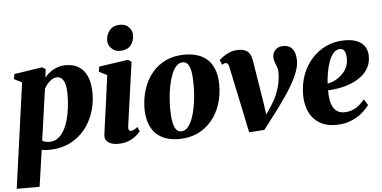

<svg xmlns="http://www.w3.org/2000/svg" viewBox="-65 -919 2588 1300"><g transform="rotate(-5 1229.5 -269.0)"><path d="M-2 254 97 -460.5 44 -487.5 50 -521.5 241 -550.5 264 -536 257 -479Q272 -498.5 293.8 -514.8Q315.5 -531 342.8 -541Q370 -551 402 -551Q453.5 -551 490 -528Q526.5 -505 546 -459.5Q565.5 -414 565.5 -346.5Q565.5 -289 551 -235.8Q536.5 -182.5 509 -137.8Q481.5 -93 441.2 -59.5Q401 -26 349.5 -7.8Q298 10.5 236 10.5Q225 10.5 213 9.2Q201 8 189.5 6L153.5 254ZM198 -55.5Q207 -50 219 -46.8Q231 -43.5 247 -43.5Q280 -43.5 304.8 -61.8Q329.5 -80 347 -111.2Q364.5 -142.5 375.5 -182.5Q386.5 -222.5 391.5 -267Q396.5 -311.5 396.5 -354.5Q396.5 -389 390.5 -416Q384.5 -443 371 -458.5Q357.5 -474 335.5 -474Q316.5 -474 299.5 -463.2Q282.5 -452.5 269.2 -436.2Q256 -420 247.5 -404Z M708.5 10.5Q680 10.5 659.2 2.2Q638.5 -6 628.2 -21.5Q618 -37 621 -59Q623 -76 627 -104.2Q631 -132.5 636.2 -170.2Q641.5 -208 647.8 -253.8Q654 -299.5 661 -351.5Q668 -403.5 675.5 -459.5L620.5 -487.5L626.5 -521.5L823 -550.5L847.5 -536L787 -104Q784.5 -86 788.8 -77.8Q793 -69.5 803.5 -69.5Q813 -69.5 823 -74.5Q833 -79.5 848.5 -92L861.5 -61Q852.5 -49.5 832.8 -32.5Q813 -15.5 782 -2.5Q751 10.5 708.5 10.5ZM775 -615.5Q740.5 -615.5 717.2 -640.2Q694 -665 695.5 -695.5Q697 -735 721.5 -763.2Q746 -791.5 790.5 -791.5Q831 -791.5 852.5 -766.8Q874 -742 873.5 -713Q873 -673.5 849.2 -644.5Q825.5 -615.5 775 -615.5Z M1208 -552Q1280 -552 1328 -526.2Q1376 -500.5 1400.5 -451.2Q1425 -402 1425.5 -331.5Q1426 -261 1406 -198.2Q1386 -135.5 1347 -88Q1308 -40.5 1251.2 -13.2Q1194.5 14 1121.5 14Q1051.5 14 1004 -12.2Q956.5 -38.5 932.2 -88Q908 -137.5 907 -206.5Q907 -278.5 927 -341.2Q947 -404 985.8 -451.2Q1024.5 -498.5 1080.5 -525.2Q1136.5 -552 1208 -552ZM1192 -501Q1167 -501 1148.5 -481.2Q1130 -461.5 1116.8 -428.2Q1103.5 -395 1095.2 -354.8Q1087 -314.5 1083.5 -272.5Q1080 -230.5 1080 -193.5Q1080.5 -138 1087.5 -103.5Q1094.5 -69 1108 -52.8Q1121.5 -36.5 1141 -36.5Q1166 -36.5 1184.8 -56.5Q1203.5 -76.5 1216.5 -109.8Q1229.5 -143 1237.5 -183.5Q1245.5 -224 1249.2 -266.2Q1253 -308.5 1252.5 -346Q1252.5 -403.5 1245.5 -437.5Q1238.5 -471.5 1225.2 -486.2Q1212 -501 1192 -501Z M1504 -443Q1500.5 -458 1495.5 -464.2Q1490.5 -470.5 1482.5 -470.5Q1475 -470.5 1469.2 -468Q1463.5 -465.5 1457 -461.5L1443.5 -494Q1451.5 -502.5 1470 -516.2Q1488.5 -530 1515.5 -541Q1542.5 -552 1575.5 -552Q1604.5 -552 1623.2 -542.8Q1642 -533.5 1652.2 -515.8Q1662.5 -498 1666.5 -472.5L1710 -202.5L1732 -55L1691 -48L1760 -152Q1785.5 -190 1801.2 -227.5Q1817 -265 1824.8 -302.8Q1832.5 -340.5 1832.5 -378.5Q1832.5 -396.5 1826 -413.2Q1819.5 -430 1813 -447.2Q1806.5 -464.5 1806.5 -483Q1806.5 -511.5 1826.2 -531.8Q1846 -552 1879.5 -552Q1912 -552 1930.5 -536.5Q1949 -521 1956.5 -497Q1964 -473 1964 -447.5Q1964.5 -402 1938.8 -344.2Q1913 -286.5 1864.2 -214.5Q1815.5 -142.5 1747 -54.5L1702.5 3L1599 10L1563 -162.5Z M2417 -104Q2403.5 -83.5 2373.2 -56.2Q2343 -29 2296.8 -8.8Q2250.5 11.5 2189.5 11.5Q2134 11.5 2095 -7Q2056 -25.5 2031.8 -56.8Q2007.5 -88 1996.5 -126.8Q1985.5 -165.5 1985 -206Q1984.5 -281.5 2008 -345Q2031.5 -408.5 2073.8 -455.2Q2116 -502 2173 -528Q2230 -554 2296.5 -554Q2351 -554 2384.8 -538.5Q2418.5 -523 2434.5 -496.5Q2450.5 -470 2451 -437Q2452 -390 2432.8 -355Q2413.5 -320 2381.2 -295.8Q2349 -271.5 2309.8 -256.5Q2270.5 -241.5 2230.5 -234.5Q2190.5 -227.5 2156.5 -226.5Q2155.5 -190 2160.8 -161Q2166 -132 2177.5 -111.5Q2189 -91 2207.5 -80Q2226 -69 2251 -69Q2286.5 -69 2313.2 -81Q2340 -93 2359.2 -110.5Q2378.5 -128 2392 -144.5ZM2261 -498Q2234.5 -498 2215.8 -476.2Q2197 -454.5 2184.8 -420.2Q2172.5 -386 2165.8 -346.8Q2159 -307.5 2157 -272.5Q2173.5 -274.5 2193.2 -282.2Q2213 -290 2232.2 -303.5Q2251.5 -317 2267.8 -336Q2284 -355 2293.2 -379.5Q2302.5 -404 2301.5 -433.5Q2300.5 -467.5 2290 -482.8Q2279.5 -498 2261 -498Z"/></g></svg>

Font: Merriweather 60pt Black
Style: Italic
Weight: 900
Italic angle: -7.8°
Version: Version 2.101